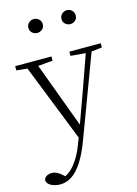

<svg xmlns="http://www.w3.org/2000/svg" viewBox="-161 -838 849 1188"><g transform="rotate(-15 264.0 -244.5)"><path d="M73 271Q42 271 16.5 258.5Q-9 246 -12 223Q-9 206 5.5 197.5Q20 189 39 189Q56 189 72.5 197.5Q89 206 105 221L133 246L103 259L83 242Q133 231 173.5 183Q214 135 241 62L269 -11L272 -19L362 -268L447 -508H485L277 48Q248 125 216 174.5Q184 224 148.5 247.5Q113 271 73 271ZM266 43 48 -508H117L289 -44L295 -30ZM-8 -481V-508H224V-481L114 -471H90ZM339 -481V-508H540V-481L459 -472H445ZM177 -671Q160 -671 146 -683Q132 -695 132 -715Q132 -735 146 -747.5Q160 -760 177 -760Q196 -760 210 -747.5Q224 -735 224 -715Q224 -695 210 -683Q196 -671 177 -671ZM390 -671Q372 -671 358 -683Q344 -695 344 -715Q344 -735 358 -747.5Q372 -760 390 -760Q408 -760 421.5 -747.5Q435 -735 435 -715Q435 -695 421.5 -683Q408 -671 390 -671Z"/></g></svg>

Font: Noto Serif JP
Style: Regular
Weight: 200
Designer: Ryoko NISHIZUKA 西塚涼子 (kana & ideographs); Frank Grießhammer (Latin, Greek & Cyrillic); Wenlong ZHANG 张文龙 (bopomofo); San
Foundry: Adobe
Version: Version 2.001;hotconv 1.1.0;makeotfexe 2.6.0